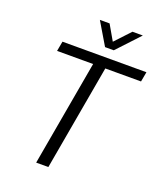

<svg xmlns="http://www.w3.org/2000/svg" viewBox="-159 -993 927 1096"><g transform="rotate(20 304.0 -445.0)"><path d="M306 -640H87L98 -700H608L597 -640H380L267 0H193ZM256 -890H315L368 -798L454 -890H517L390 -754H337Z"/></g></svg>

Font: Sarabun Light
Style: Italic
Weight: 300
Italic angle: -10°
Designer: Suppakit Chalermlarp | Katatrad Co.,Ltd.
Foundry: Cadson Demak Co.,Ltd.
Version: Version 1.000; ttfautohint (v1.6)